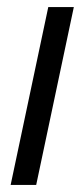

<svg xmlns="http://www.w3.org/2000/svg" viewBox="-20 -521 238 541"><path d="M188 -501 82 0H10L116 -501Z"/></svg>

Font: Red Hat Display
Style: Italic
Weight: 400
Italic angle: -12°
Designer: Pentagram / MCKL
Foundry: Pentagram / MCKL
Version: Version 1.003; Red Hat Display Italic